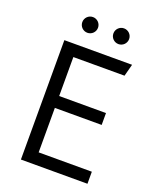

<svg xmlns="http://www.w3.org/2000/svg" viewBox="-161 -985 878 1079"><g transform="rotate(20 278.0 -445.5)"><path d="M98 -714V0H496V-72H178V-338H458V-409H178V-642H484L503 -714ZM205 -797C231 -797 252 -818 252 -844C252 -870 231 -891 205 -891C179 -891 158 -870 158 -844C158 -818 179 -797 205 -797ZM391 -797C417 -797 438 -818 438 -844C438 -870 417 -891 391 -891C365 -891 344 -870 344 -844C344 -818 365 -797 391 -797Z"/></g></svg>

Font: Frost Regular
Style: Regular
Weight: 400
Designer: Lee Frost
Foundry: Lee Frost for Ice Communication Norge AS
Version: Version 2.011;hotconv 1.0.107;makeotfexe 2.5.65593